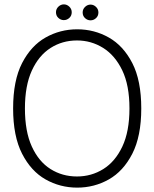

<svg xmlns="http://www.w3.org/2000/svg" viewBox="-20 -846 706 878"><path d="M40 -350Q40 -478 81 -557.5Q122 -637 188.5 -674.5Q255 -712 333 -712Q411 -712 477.5 -674.5Q544 -637 585 -557.5Q626 -478 626 -350Q626 -223 585 -143Q544 -63 477.5 -25.5Q411 12 333 12Q255 12 188.5 -25.5Q122 -63 81 -143Q40 -223 40 -350ZM94 -350Q94 -245 125.5 -176Q157 -107 211 -73Q265 -39 332 -39Q398 -39 452.5 -73Q507 -107 539.5 -176Q572 -245 572 -350Q572 -456 539 -524.5Q506 -593 451.5 -627Q397 -661 332 -661Q265 -661 211 -626.5Q157 -592 125.5 -523Q94 -454 94 -350ZM272 -754Q258 -754 247 -764Q236 -774 236 -790Q236 -805 247 -815.5Q258 -826 272 -826Q286 -826 297 -815.5Q308 -805 308 -790Q308 -774 297 -764Q286 -754 272 -754ZM394 -753Q380 -753 369 -763Q358 -773 358 -789Q358 -804 369 -814.5Q380 -825 394 -825Q408 -825 419 -814.5Q430 -804 430 -789Q430 -773 419 -763Q408 -753 394 -753Z"/></svg>

Font: Phudu Light Light
Style: Regular
Weight: 300
Version: Version 1.005;gftools[0.9.23]